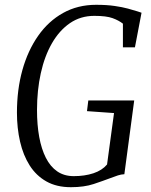

<svg xmlns="http://www.w3.org/2000/svg" viewBox="-20 -771 627 799"><path d="M275 8Q215.5 8 173 -16Q130.5 -40 103.5 -82.5Q76.5 -125 63.5 -181.5Q50.5 -238 50.5 -302.5Q50.5 -398 73.2 -479.5Q96 -561 138.8 -622Q181.5 -683 242.5 -717Q303.5 -751 380 -751Q424.5 -751 457 -746.2Q489.5 -741.5 512.5 -735.2Q535.5 -729 551 -724Q555.5 -722.5 560.2 -721Q565 -719.5 569 -718L541.5 -574H491.5V-672.5Q474.5 -686 448.5 -695.5Q422.5 -705 372.5 -705Q315.5 -705 271.2 -674.8Q227 -644.5 196.2 -591Q165.5 -537.5 149.8 -466.5Q134 -395.5 134 -313Q134 -251.5 143.2 -201Q152.5 -150.5 171 -114Q189.5 -77.5 218.2 -57.8Q247 -38 287 -38Q332.5 -38 368.8 -50Q405 -62 425.5 -86.5L454.5 -300.5L342 -308.5L347.5 -353H538.5L497.5 -46Q484.5 -45.5 470.5 -41Q456.5 -36.5 438.5 -29.5Q409.5 -18.5 369.8 -5.2Q330 8 275 8Z"/></svg>

Font: Merriweather 24pt SemiCondensed Light
Style: Italic
Weight: 300
Width: 4
Italic angle: -7.8°
Designer: Eben Sorkin
Foundry: Eben Sorkin
Version: Version 2.101